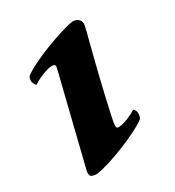

<svg xmlns="http://www.w3.org/2000/svg" viewBox="-120 -517 552 604"><g transform="rotate(-30 156.0 -215.0)"><path d="M259 -413Q259 -411 253.5 -389.5Q248 -368 239.5 -335Q231 -302 221.5 -263.5Q212 -225 204 -190Q196 -155 190 -128Q184 -101 184 -93V-89Q184 -85 185 -84Q187 -81 195 -81.5Q203 -82 214 -85.5Q225 -89 236.5 -94.5Q248 -100 258 -106Q266 -101 266.5 -89.5Q267 -78 262 -70Q248 -59 221 -45.5Q194 -32 164 -20Q134 -8 105 1Q76 10 58 12Q50 12 41.5 9Q33 6 35 -11L113 -327Q115 -335 116.5 -342.5Q118 -350 113 -352Q108 -354 99.5 -353Q91 -352 79.5 -348Q68 -344 56 -338.5Q44 -333 34 -326Q19 -341 29 -361Q43 -372 70.5 -385.5Q98 -399 128 -410.5Q158 -422 186.5 -431Q215 -440 232 -442Q245 -442 253 -434Q261 -426 259 -413Z"/></g></svg>

Font: Lusitana
Style: Bold Italic
Weight: 700
Designer: Ana Paula Megda
Foundry: Ana Paula Megda
Version: Version 1.000; ttfautohint (v1.1) -l 8 -r 50 -G 200 -x 14 -D